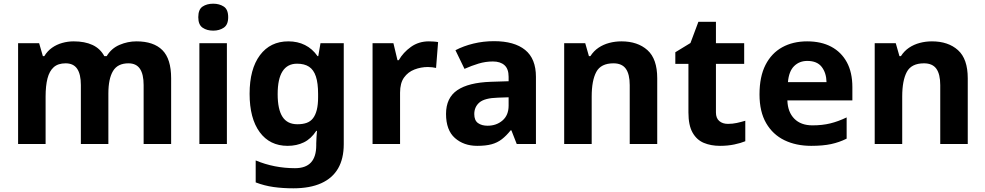

<svg xmlns="http://www.w3.org/2000/svg" viewBox="-20 -780 5337 1040"><path d="M719 -556Q812 -556 859.5 -508.5Q907 -461 907 -356V0H758V-319.4Q758 -377.7 738 -407.4Q718 -437 675.8 -437Q617 -437 592 -395Q567 -353 567 -273.5V0H418V-319.4Q418 -377.7 398 -407.4Q378 -437 335.5 -437Q294.5 -437 271 -416Q247.5 -395.1 237.2 -355Q227 -315 227 -256.8V0H78V-546H192L212.2 -476H220Q237 -504 262 -521.5Q286.9 -539 317.5 -547.5Q348 -556 379 -556Q439 -556 481 -536.5Q523 -517 545 -476H558Q583 -518 627.5 -537Q672 -556 719 -556Z M1209 -546V0H1060V-546ZM1135 -760Q1168 -760 1192 -744.5Q1216 -729 1216 -686.8Q1216 -646 1192 -630Q1168 -614 1135 -614Q1100.7 -614 1077.4 -630Q1054 -646 1054 -686.8Q1054 -729 1077.4 -744.5Q1100.7 -760 1135 -760Z M1542 -556Q1592 -556 1632 -536Q1672 -516 1700 -476H1704L1716 -546H1842V1Q1842 79 1811.5 132Q1781 185 1720 212.5Q1659 240 1569 240Q1511 240 1461.5 233Q1412 226 1365 208V89Q1415 110 1468.5 120.5Q1522 131 1578 131Q1636 131 1664.5 100Q1693 69 1693 7V-4Q1693 -21 1694.5 -39Q1696 -57 1697 -71H1693Q1665 -28 1626 -9Q1587 10 1538 10Q1441 10 1386.5 -64.5Q1332 -139 1332 -272Q1332 -406 1388 -481Q1444 -556 1542 -556ZM1589 -435Q1537 -435 1510.5 -394Q1484 -353 1484 -270Q1484 -188 1510 -147.5Q1536 -107 1591 -107Q1620 -107 1641 -114.5Q1662 -122 1675.5 -139.5Q1689 -157 1696 -185Q1703 -213 1703 -253V-271Q1703 -330 1691 -366Q1679 -402 1654 -418.5Q1629 -435 1589 -435Z M2303 -556Q2314 -556 2329 -555Q2344 -554 2353 -552L2342 -412Q2335 -414 2321.5 -415.5Q2308 -417 2298 -417Q2260 -417 2225 -403.5Q2190 -390 2168.5 -360Q2147 -330 2147 -278V0H1998V-546H2111L2133 -454H2140Q2164 -496 2206 -526Q2248 -556 2303 -556Z M2656 -557Q2766 -557 2824.5 -509.5Q2883 -462 2883 -364V0H2779L2750 -74H2746Q2723 -45 2698.5 -26Q2674 -7 2642.5 1.5Q2611 10 2565 10Q2492 10 2444 -32.5Q2396 -75 2396 -163Q2396 -250 2457 -291.5Q2518 -333 2640 -337L2735 -340V-364Q2735 -407 2712.5 -427Q2690 -447 2650 -447Q2610 -447 2572 -435.5Q2534 -424 2496 -407L2447 -508Q2491 -531 2544.5 -544Q2598 -557 2656 -557ZM2677 -251Q2605 -249 2577 -225Q2549 -201 2549 -162Q2549 -128 2569 -113.5Q2589 -99 2621 -99Q2669 -99 2702 -127.5Q2735 -156 2735 -208V-253Z M3346 -556Q3434 -556 3487 -508.5Q3540 -461 3540 -356V0H3391V-319Q3391 -378 3370 -407.5Q3349 -437 3303 -437Q3235 -437 3210 -390.5Q3185 -344 3185 -257V0H3036V-546H3150L3170 -476H3178Q3196 -504 3222 -521.5Q3248 -539 3280 -547.5Q3312 -556 3346 -556Z M3923 -109Q3948 -109 3971 -114Q3994 -119 4017 -126V-15Q3993 -5 3957.5 2.5Q3922 10 3880 10Q3831 10 3792.5 -6Q3754 -22 3731.5 -61.5Q3709 -101 3709 -171V-434H3638V-497L3720 -547L3763 -662H3858V-546H4011V-434H3858V-171Q3858 -140 3876 -124.5Q3894 -109 3923 -109Z M4352 -556Q4428 -556 4482.5 -527Q4537 -498 4567 -443Q4597 -388 4597 -308V-236H4245Q4247 -173 4282.5 -137Q4318 -101 4381 -101Q4434 -101 4477 -111.5Q4520 -122 4566 -144V-29Q4526 -9 4481.5 0.5Q4437 10 4374 10Q4292 10 4229 -20.5Q4166 -51 4130 -113Q4094 -175 4094 -269Q4094 -365 4126.5 -428.5Q4159 -492 4217 -524Q4275 -556 4352 -556ZM4353 -450Q4310 -450 4281.5 -422Q4253 -394 4248 -335H4457Q4456 -385 4431 -417.5Q4406 -450 4353 -450Z M5028 -556Q5116 -556 5169 -508.5Q5222 -461 5222 -356V0H5073V-319Q5073 -378 5052 -407.5Q5031 -437 4985 -437Q4917 -437 4892 -390.5Q4867 -344 4867 -257V0H4718V-546H4832L4852 -476H4860Q4878 -504 4904 -521.5Q4930 -539 4962 -547.5Q4994 -556 5028 -556Z"/></svg>

Font: Noto Sans Cham
Style: Regular
Weight: 400
Designer: Monotype Design Team
Foundry: Monotype Imaging Inc.
Version: Version 2.002